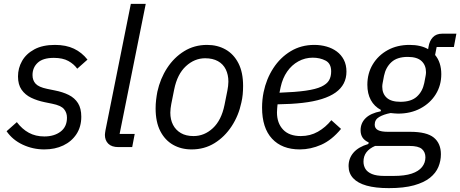

<svg xmlns="http://www.w3.org/2000/svg" viewBox="-20 -760 2378 992"><path d="M209 12Q150 12 97.5 -12.5Q45 -37 14 -82L67 -129Q94 -93 129 -74Q164 -55 209 -55Q260 -55 293 -80Q326 -105 326 -152Q326 -178 310.5 -196.5Q295 -215 250 -224L211 -232Q172 -240 141 -255Q110 -270 91.5 -296.5Q73 -323 73 -365Q73 -408 94 -445Q115 -482 157.5 -505Q200 -528 264 -528Q321 -528 362 -508.5Q403 -489 432 -452L379 -405Q362 -429 333 -445Q304 -461 258 -461Q202 -461 175 -436Q148 -411 148 -372Q148 -345 164 -327.5Q180 -310 223 -301L262 -293Q304 -285 335 -269.5Q366 -254 383 -227Q400 -200 400 -157Q400 -105 375 -67Q350 -29 307 -8.5Q264 12 209 12Z M663 0H592Q557 0 539.5 -17.5Q522 -35 522 -63Q522 -68 523 -74Q524 -80 525 -87L656 -740H733L598 -68H676Z M970 12Q916 12 874 -12Q832 -36 808 -83Q784 -130 784 -200Q784 -222 786.5 -243.5Q789 -265 793 -286Q808 -354 843.5 -408.5Q879 -463 931.5 -495.5Q984 -528 1050 -528Q1104 -528 1146 -504Q1188 -480 1212 -433Q1236 -386 1236 -316Q1236 -294 1234 -272.5Q1232 -251 1227 -230Q1213 -163 1177 -108Q1141 -53 1088.5 -20.5Q1036 12 970 12ZM980 -57Q1036 -57 1080 -98Q1124 -139 1140 -218L1155 -293Q1157 -304 1158.5 -315.5Q1160 -327 1160 -338Q1160 -374 1146.5 -401.5Q1133 -429 1106 -444Q1079 -459 1040 -459Q985 -459 940.5 -418Q896 -377 880 -298L865 -223Q863 -212 861.5 -200.5Q860 -189 860 -178Q860 -142 874 -115Q888 -88 914.5 -72.5Q941 -57 980 -57Z M1529 12Q1437 12 1385.5 -43.5Q1334 -99 1334 -204Q1334 -224 1336 -244.5Q1338 -265 1342 -284Q1356 -352 1392 -407.5Q1428 -463 1482 -495.5Q1536 -528 1604 -528Q1637 -528 1667 -519.5Q1697 -511 1720 -494Q1743 -477 1756.5 -451Q1770 -425 1770 -390Q1770 -356 1756 -329Q1742 -302 1714 -282Q1686 -262 1643 -248.5Q1600 -235 1543 -228.5Q1486 -222 1414 -221Q1413 -211 1412 -199Q1411 -187 1411 -179Q1411 -124 1442.5 -90.5Q1474 -57 1534 -57Q1583 -57 1622.5 -79.5Q1662 -102 1692 -139L1742 -94Q1694 -36 1639.5 -12Q1585 12 1529 12ZM1596 -462Q1556 -462 1521.5 -443Q1487 -424 1463.5 -390Q1440 -356 1430 -310L1424 -281Q1507 -284 1559.5 -291.5Q1612 -299 1640.5 -312.5Q1669 -326 1680 -345Q1691 -364 1691 -391Q1691 -432 1662 -447Q1633 -462 1596 -462Z M2258 37Q2258 71 2245 102.5Q2232 134 2201.5 158.5Q2171 183 2119 197.5Q2067 212 1989 212Q1920 212 1874 199Q1828 186 1804.5 160.5Q1781 135 1781 98Q1781 58 1806.5 28.5Q1832 -1 1883 -16L1885 -24Q1863 -34 1853 -49.5Q1843 -65 1843 -87Q1843 -124 1869 -149.5Q1895 -175 1947 -185L1948 -192Q1914 -210 1896 -243Q1878 -276 1878 -322Q1878 -381 1906 -427.5Q1934 -474 1983 -501Q2032 -528 2096 -528Q2125 -528 2149 -522.5Q2173 -517 2192 -506L2194 -518Q2199 -549 2216.5 -567.5Q2234 -586 2265 -586H2338L2325 -517H2236L2228 -476Q2244 -457 2252 -432Q2260 -407 2260 -377Q2260 -319 2231.5 -273Q2203 -227 2152.5 -200Q2102 -173 2037 -173Q2027 -173 2018 -174Q2009 -175 1998 -176Q1962 -169 1939 -155.5Q1916 -142 1916 -116Q1916 -97 1932.5 -88Q1949 -79 1984 -79H2099Q2185 -79 2221.5 -49Q2258 -19 2258 37ZM2178 53Q2178 26 2160 10Q2142 -6 2095 -6H1918Q1888 7 1873 27Q1858 47 1858 75Q1858 96 1868 112.5Q1878 129 1901.5 139Q1925 149 1966 149H2013Q2071 149 2107 137Q2143 125 2160.5 103Q2178 81 2178 53ZM2049 -234Q2104 -234 2133.5 -260.5Q2163 -287 2172 -331Q2177 -358 2179 -368Q2181 -378 2181 -387Q2181 -423 2158 -444.5Q2135 -466 2087 -466Q2032 -466 2002.5 -439Q1973 -412 1964 -368Q1959 -341 1957 -331Q1955 -321 1955 -312Q1955 -276 1978 -255Q2001 -234 2049 -234Z"/></svg>

Font: IBM Plex Sans
Style: Italic
Weight: 400
Italic angle: -11.31°
Designer: Mike Abbink, Paul van der Laan, Pieter van Rosmalen
Foundry: Bold Monday
Version: Version 3.201